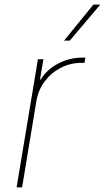

<svg xmlns="http://www.w3.org/2000/svg" viewBox="-20 -798 447 818"><path d="M50.8 0 141.6 -545.9H165L150.4 -459H153.3Q179.2 -501.5 227.5 -527.1Q275.9 -552.7 332 -552.7Q336.4 -552.7 337.9 -552.7Q339.4 -552.7 343.8 -552.7L339.8 -530.3Q335.4 -529.8 334 -529.8Q332.5 -529.8 328.1 -530.3Q279.8 -530.3 238.8 -509Q197.8 -487.8 170.2 -450.9Q142.6 -414.1 134.8 -366.2L74.2 0ZM252.9 -625 377.9 -778.3H407.2L277.3 -625Z"/></svg>

Font: Inter Tight Thin
Style: Italic
Weight: 250
Italic angle: -9.39999°
Designer: Rasmus Andersson
Foundry: rsms
Version: Version 3.004